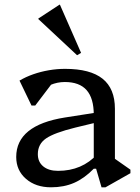

<svg xmlns="http://www.w3.org/2000/svg" viewBox="-20 -785 597 817"><path d="M412 12 389 -67H379V-297Q379 -367 348.5 -401.5Q318 -436 256 -436Q224 -436 194.5 -423.5Q165 -411 146 -389L152 -469H231L130 -336H114L63 -442Q90 -458 121.5 -469Q153 -480 187.5 -486Q222 -492 257 -492Q364 -492 416.5 -450Q469 -408 469 -322V-81L428 -138L535 -63V-48L429 12ZM197 12Q132 12 90.5 -24Q49 -60 49 -117Q49 -252 256 -285L416 -310V-270L300 -242Q211 -220 176 -196Q141 -172 141 -129Q141 -96 164 -77Q187 -58 227 -58Q329 -58 394 -129V-67H379Q339 -26 295.5 -7Q252 12 197 12ZM308 -550 143 -704V-706L233 -765H235L325 -560Z"/></svg>

Font: Platypi Light Light
Style: Regular
Weight: 300
Version: Version 1.200